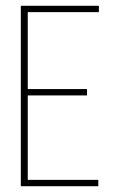

<svg xmlns="http://www.w3.org/2000/svg" viewBox="-20 -644 415 664"><path d="M52 0V-624H322V-602H76V-336H281V-314H76V-22H320V0Z"/></svg>

Font: Inconsolata Condensed ExtraLight
Style: Regular
Weight: 200
Width: 3
Monospace: yes
Designer: Raph Levien, Cyreal, Brenton Simpson
Foundry: Raph Levien, Cyreal, Google
Version: Version 3.100; ttfautohint (v1.8.4.7-5d5b)